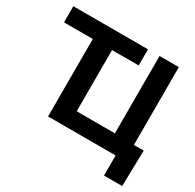

<svg xmlns="http://www.w3.org/2000/svg" viewBox="-185 -932 1314 1292"><g transform="rotate(30 472.0 -286.0)"><path d="M28.3 -602.1V-727.5H608.4V-602.1ZM848.1 0H252V-727.5H401.4V-126.5H698.2V-727.5H848.1ZM776.9 156.2V0H734.9V-123H924.3L918 156.2Z"/></g></svg>

Font: Inter 24pt
Style: Bold
Weight: 700
Designer: Rasmus Andersson
Foundry: rsms
Version: Version 4.001;git-66647c0bb